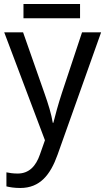

<svg xmlns="http://www.w3.org/2000/svg" viewBox="-20 -697 524 957"><path d="M379 -677H97V-606H379ZM1 -536 204 2 179 73C159 131 125 168 68 168C46 168 25 165 12 162V232C28 236 51 240 81 240C179 240 231 175 267 74L484 -536H389L288 -232C270 -177 254 -118 246 -85H243C236 -129 221 -177 202 -231L95 -536Z"/></svg>

Font: Noto Sans Thai
Style: Regular
Weight: 400
Designer: Monotype Design Team
Foundry: Monotype Imaging Inc.
Version: Version 1.901